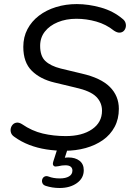

<svg xmlns="http://www.w3.org/2000/svg" viewBox="-20 -734 655 946"><path d="M297.3 8.9Q252.2 8.9 208.3 2.1Q164.5 -4.7 124.4 -20Q84.4 -35.4 51 -59.6Q38.3 -68 34.5 -79.2Q30.7 -90.3 33.1 -101.5Q35.6 -112.7 43.4 -120.7Q51.2 -128.7 62.9 -129.8Q74.6 -131 88.7 -122.1Q137.3 -88.7 190.7 -76.1Q244 -63.5 304 -63.5Q384.7 -63.5 433.6 -97.2Q482.6 -130.8 482.6 -188.6Q482.6 -229 453.8 -257.6Q425.1 -286.2 352.2 -302.4L248.5 -327.3Q178.7 -343.8 136.8 -385.1Q94.8 -426.4 94.8 -503.1Q94.8 -551.4 115.2 -590.2Q135.7 -629.1 172 -656.8Q208.3 -684.5 256.2 -699.2Q304 -713.9 358.4 -713.9Q416.2 -713.9 477.2 -696.8Q538.3 -679.6 583.6 -641.3Q594.7 -633 598.4 -621.3Q602 -609.5 599.2 -598.6Q596.5 -587.7 588.7 -580.6Q580.9 -573.6 569 -573.2Q557.1 -572.7 541.5 -583Q502.8 -614.1 454.3 -627.8Q405.8 -641.5 356.4 -641.5Q305.5 -641.5 264.9 -624.7Q224.3 -608 201.1 -578.4Q177.8 -548.8 177.8 -508.2Q177.8 -457.5 203.5 -433.3Q229.3 -409 279.1 -396.4L382.8 -371.5Q477.1 -350 521.4 -305.6Q565.6 -261.2 565.6 -197.7Q565.6 -147.5 544.7 -108.7Q523.9 -69.8 487.1 -43.9Q450.3 -18 401.7 -4.5Q353.2 8.9 297.3 8.9ZM273.6 192.3Q255.7 192.3 238.2 189.6Q220.8 186.8 205.3 181.8Q193.1 177.8 189.2 168.6Q185.2 159.5 188 150.2Q190.7 140.8 199.1 136.2Q207.5 131.5 219.8 136Q231.3 140.5 245.1 142.8Q258.8 145.1 275 145.1Q303 145.1 319.9 135.2Q336.8 125.4 336.8 106.2Q336.8 94.1 328.2 87.2Q319.7 80.4 302.2 80.4Q294.7 80.4 285.4 81.4Q276 82.5 266.9 85Q259.5 86.5 253.7 86.5Q248 86.5 244.5 83.1Q241.1 79.1 240.6 74.7Q240.1 70.2 242.6 61.7L268.7 -20H319.8L295.3 55.5L271.2 49.2Q283.7 45.8 295.4 43.8Q307.2 41.8 317.2 41.8Q350.9 41.8 371.8 58Q392.7 74.2 392.7 104.6Q392.7 143.9 358.9 168.1Q325 192.3 273.6 192.3Z"/></svg>

Font: Nunito ExtraLight
Style: Italic
Weight: 200
Italic angle: -9°
Designer: Vernon Adams
Foundry: Vernon Adams
Version: Version 3.602